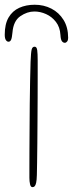

<svg xmlns="http://www.w3.org/2000/svg" viewBox="-69 -786 308 810"><path d="M68 3.5Q60.5 3.5 57.8 -8.5Q55 -20.5 55 -36Q55 -45.5 55 -75.2Q55 -105 55.2 -148.8Q55.5 -192.5 55.8 -243.5Q56 -294.5 56.5 -346.5Q57 -398.5 58 -445Q59 -491.5 60 -525.5Q61.5 -564.5 64.5 -576.8Q67.5 -589 77 -589Q86 -589 88 -574.5Q90 -560 90 -531Q90 -506 90 -465.5Q90 -425 89.8 -376Q89.5 -327 89.2 -276.5Q89 -226 88.5 -180Q88 -134 87.5 -99Q87 -64 86.5 -47.5Q86 -26 83.5 -15Q81 -4 77.2 -0.2Q73.5 3.5 68 3.5ZM-33 -610Q-39.5 -610 -44.2 -617Q-49 -624 -49 -639.5Q-49 -684.5 -32.8 -712.2Q-16.5 -740 12.2 -753Q41 -766 77.5 -766Q116 -766 148 -749.5Q180 -733 199.2 -701.8Q218.5 -670.5 218.5 -626Q218.5 -616.5 214.2 -611Q210 -605.5 204.5 -605.5Q197 -605.5 192 -612.5Q187 -619.5 186 -638.5Q184 -671.5 167 -693.5Q150 -715.5 125.5 -726.5Q101 -737.5 76 -737.5Q45.5 -737.5 16.5 -717.5Q-12.5 -697.5 -16.5 -648.5Q-18.5 -626.5 -22.2 -618.2Q-26 -610 -33 -610Z"/></svg>

Font: Gluten Thin
Style: Regular
Weight: 100
Designer: Tyler Finck
Foundry: Etcetera Type Company
Version: Version 1.300